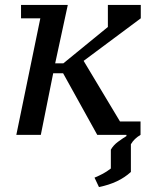

<svg xmlns="http://www.w3.org/2000/svg" viewBox="-20 -545 620 776"><path d="M235 -249 373 0H491V5C481 11 469.7 18.7 457 28C444.3 37.3 434.7 48 428 60V136C416.7 144.7 406 151.7 396 157C386 162.3 374.7 167.7 362 173L380 211C433.3 200.3 476.3 180 509 150V38C513.7 30 519.2 23 525.5 17C531.8 11 539.3 5.3 548 0V-54H465L318 -299L549 -471V-525H416V-436L236 -289H203L254 -525H65V-471H143L46 0H145L195 -249Z"/></svg>

Font: PT Serif Caption
Style: Italic
Weight: 400
Italic angle: -12°
Designer: A.Korolkova, O.Umpeleva, V.Yefimov
Foundry: ParaType Ltd
Version: Version 1.000W OFL